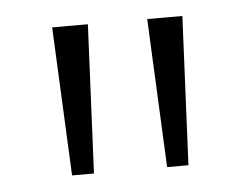

<svg xmlns="http://www.w3.org/2000/svg" viewBox="-32 -751 428 332"><g transform="rotate(-5 182.0 -585.0)"><path d="M131 -714 119 -456H81L69 -714ZM295 -714 283 -456H246L234 -714Z"/></g></svg>

Font: Noto Sans Georgian Light
Style: Regular
Weight: 300
Version: Version 2.002